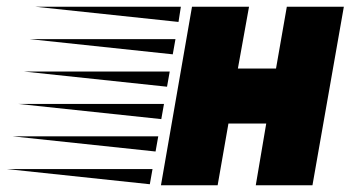

<svg xmlns="http://www.w3.org/2000/svg" viewBox="-273 -549 1065 569"><path d="M485 0 516 -183H404L372 0H204L296 -529H465L432 -346H545L577 -529H746L653 0ZM171 -3 -253 -48H179ZM205 -196 -219 -241H213ZM222 -292 -202 -337H230ZM239 -388 -185 -433H247ZM256 -484 -168 -529H263ZM188 -100 -236 -145H196Z"/></svg>

Font: Faster One
Style: Regular
Weight: 400
Designer: Eduardo Rodriguez Tunni
Foundry: Eduardo Rodriguez Tunni
Version: Version 1.002